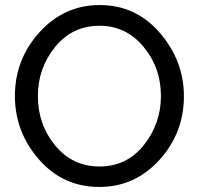

<svg xmlns="http://www.w3.org/2000/svg" viewBox="-20 -735 788 760"><path d="M39 -355Q39 -500 136.5 -607.5Q234 -715 375 -715Q518 -715 613 -604.5Q708 -494 708 -354Q708 -209 611 -102Q514 5 373 5Q229 5 134 -104Q39 -213 39 -355ZM374 -76Q482 -76 549.5 -161Q617 -246 617 -355Q617 -467 548 -550Q479 -633 374 -633Q266 -633 198 -549Q130 -465 130 -355Q130 -242 198.5 -159Q267 -76 374 -76Z"/></svg>

Font: Raleway-v4020 Medium
Style: Regular
Weight: 500
Designer: Matt McInerney, Pablo Impallari, Rodrigo Fuenzalida
Foundry: Matt McInerney, Pablo Impallari, Rodrigo Fuenzalida
Version: Version 4.020;PS 004.020;hotconv 1.0.88;makeotf.lib2.5.64775